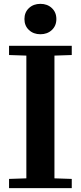

<svg xmlns="http://www.w3.org/2000/svg" viewBox="-20 -978 420 998"><path d="M27 -48 117 -51V-689L27 -692V-740H353V-692L263 -689V-51L353 -48V0H27ZM107 -879Q107 -914 130.5 -936Q154 -958 190 -958Q226 -958 249.5 -936Q273 -914 273 -879Q273 -844 249.5 -822Q226 -800 190 -800Q154 -800 130.5 -822Q107 -844 107 -879Z"/></svg>

Font: Minipax
Style: Bold
Weight: 600
Designer: Raphaël Ronot, Igor Stepanchenko (Cyrillic)
Foundry: steppetype
Version: Version 1.002